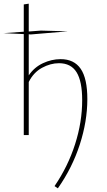

<svg xmlns="http://www.w3.org/2000/svg" viewBox="-37 -733 582 1042"><path d="M437 -195Q437 -75 396 51.5Q355 178 277 289L259 277Q332 170 370.5 49.5Q409 -71 409 -189Q409 -292 378.5 -341Q348 -390 283 -390Q237 -390 191 -365Q145 -340 119 -288V0H92V-548L-17 -553L92 -561V-709L119 -713V-562L185 -567L331 -563L130 -546L119 -547V-324Q149 -368 196 -390Q243 -412 292 -412Q365 -412 401 -359.5Q437 -307 437 -195Z"/></svg>

Font: Ysabeau Extralight
Style: Regular
Weight: 200
Designer: Christian Thalmann (Catharsis Fonts)
Version: Version 0.003